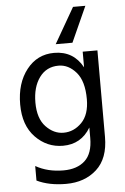

<svg xmlns="http://www.w3.org/2000/svg" viewBox="-62 -799 677 1039"><g transform="rotate(-5 276.5 -279.5)"><path d="M486 -39Q486 78 421 137Q356 196 255 196Q162 196 96 164V85Q161 122 247 122Q321 122 363.5 83Q406 44 406 -40V-97Q355 -11 256 -11Q169 -11 106.5 -75.5Q44 -140 44 -254Q44 -369 101.5 -442.5Q159 -516 251 -516Q356 -516 406 -424V-509H486ZM127 -257Q127 -170 169.5 -125.5Q212 -81 265 -81Q321 -81 363.5 -124Q406 -167 406 -251Q406 -349 364.5 -397Q323 -445 269 -445Q203 -445 165 -393Q127 -341 127 -257ZM355 -562H264L375 -755H442Z"/></g></svg>

Font: Hind Siliguri Fixed
Style: Regular
Weight: 400
Designer: Jyotish Sonowal
Foundry: Indian Type Foundry
Version: Version 1.001;October 28, 2021;FontCreator 12.0.0.2565 64-bi